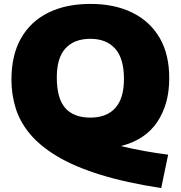

<svg xmlns="http://www.w3.org/2000/svg" viewBox="-20 -770 924 982"><path d="M804.5 192Q623 164 492.2 123.2Q361.5 82.5 273.8 30.2Q186 -22 134.2 -83.8Q82.5 -145.5 60.5 -215.8Q38.5 -286 38.5 -362.5Q38.5 -488 87.5 -574.2Q136.5 -660.5 227.2 -705.2Q318 -750 442 -750Q566.5 -750 657 -705.2Q747.5 -660.5 796.8 -575.8Q846 -491 845.5 -370Q846 -239.5 785 -147.2Q724 -55 598.5 -23Q657.5 -8.5 717.2 2.2Q777 13 840 21ZM442 -168.5Q525.5 -168.5 569.8 -217.8Q614 -267 614 -366Q614 -471 569 -521.2Q524 -571.5 442 -571.5Q360 -571.5 315.2 -523Q270.5 -474.5 270.5 -374Q270.5 -266 314 -217.2Q357.5 -168.5 442 -168.5Z"/></svg>

Font: Encode Sans Semi Expanded Black
Style: Regular
Weight: 900
Width: 6
Designer: Multiple Designers
Foundry: Impallari Type
Version: Version 3.000; ttfautohint (v1.8.3) -l 8 -r 50 -G 200 -x 14 